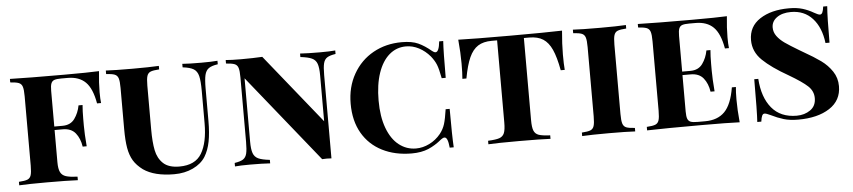

<svg xmlns="http://www.w3.org/2000/svg" viewBox="-40 -851 4856 1093"><g transform="rotate(-5 2387.5 -304.0)"><path d="M536 -488Q536 -449 539 -426H516Q501 -512 464 -548.5Q427 -585 362 -585H325Q299 -585 286 -580.5Q273 -576 267.5 -562.5Q262 -549 262 -520V-316H309Q355 -316 378.5 -348.5Q402 -381 410 -424H433Q430 -390 430 -346V-306Q430 -261 436 -188H413Q406 -235 381.5 -265.5Q357 -296 309 -296H262V-112Q262 -74 271.5 -55Q281 -36 303 -29Q325 -22 369 -20V0Q308 -3 192 -3Q85 -3 34 0V-20Q68 -22 83 -28Q98 -34 103.5 -51Q109 -68 109 -106V-502Q109 -540 103.5 -557Q98 -574 82.5 -580Q67 -586 34 -588V-608Q138 -605 344 -605Q484 -605 543 -608Q536 -541 536 -488Z M1220 -588Q1185 -583 1168 -571Q1151 -559 1145 -533Q1139 -507 1139 -456V-271Q1139 -202 1129.5 -153.5Q1120 -105 1098 -69Q1074 -31 1026.5 -8.5Q979 14 919 14Q806 14 743 -30Q708 -56 690 -86Q672 -116 664.5 -158.5Q657 -201 657 -268V-502Q657 -540 651.5 -557Q646 -574 630.5 -580Q615 -586 582 -588V-608Q632 -605 734 -605Q831 -605 885 -608V-588Q851 -586 836 -580Q821 -574 815.5 -557Q810 -540 810 -502V-251Q810 -179 819.5 -132Q829 -85 860 -56Q891 -27 952 -27Q1043 -27 1079.5 -88.5Q1116 -150 1116 -260V-444Q1116 -502 1109 -530Q1102 -558 1082 -570.5Q1062 -583 1019 -588V-608Q1058 -605 1127 -605Q1187 -605 1220 -608Z M1893 -588Q1860 -583 1844.5 -573Q1829 -563 1823.5 -541Q1818 -519 1818 -474V2L1791 1L1765 2L1365 -495V-134Q1365 -90 1373 -67.5Q1381 -45 1402 -35Q1423 -25 1468 -20V0Q1423 -3 1354 -3Q1299 -3 1267 0V-20Q1300 -25 1315.5 -35Q1331 -45 1336.5 -67Q1342 -89 1342 -134V-502Q1342 -540 1336.5 -557Q1331 -574 1315.5 -580Q1300 -586 1267 -588V-608Q1299 -605 1354 -605Q1425 -605 1476 -608L1795 -212V-474Q1795 -518 1787 -540.5Q1779 -563 1757.5 -573Q1736 -583 1692 -588V-608Q1736 -605 1806 -605Q1862 -605 1893 -608Z M2442 -557Q2453 -548 2461 -548Q2481 -548 2487 -608H2510Q2506 -548 2506 -398H2483Q2473 -452 2463 -476.5Q2453 -501 2433 -526Q2405 -559 2369.5 -577.5Q2334 -596 2296 -596Q2241 -596 2200 -560.5Q2159 -525 2136.5 -459Q2114 -393 2114 -302Q2114 -210 2138.5 -144.5Q2163 -79 2206 -45.5Q2249 -12 2303 -12Q2342 -12 2379.5 -30.5Q2417 -49 2444 -82Q2464 -107 2473 -136Q2482 -165 2490 -220H2513Q2513 -63 2517 0H2494Q2491 -31 2485 -45.5Q2479 -60 2469 -60Q2461 -60 2449 -51Q2412 -20 2372 -3Q2332 14 2276 14Q2181 14 2108 -23Q2035 -60 1994.5 -130Q1954 -200 1954 -298Q1954 -393 1996 -467Q2038 -541 2110.5 -581.5Q2183 -622 2274 -622Q2332 -622 2368 -605.5Q2404 -589 2442 -557Z M3182 -472Q3182 -416 3185 -384H3162Q3148 -460 3128.5 -503Q3109 -546 3078.5 -565.5Q3048 -585 3000 -585H2969V-116Q2969 -74 2977 -55Q2985 -36 3005 -29Q3025 -22 3070 -20V0Q3016 -3 2890 -3Q2763 -3 2715 0V-20Q2760 -22 2780 -29Q2800 -36 2808 -55Q2816 -74 2816 -116V-585H2785Q2737 -585 2706.5 -565.5Q2676 -546 2656.5 -503Q2637 -460 2623 -384H2600Q2603 -416 2603 -472Q2603 -532 2596 -608Q2683 -605 2890 -605Q3101 -605 3189 -608Q3182 -532 3182 -472Z M3554 -588Q3520 -586 3505 -580Q3490 -574 3484.5 -557Q3479 -540 3479 -502V-106Q3479 -68 3484.5 -51Q3490 -34 3505 -28Q3520 -22 3554 -20V0Q3503 -3 3406 -3Q3301 -3 3251 0V-20Q3285 -22 3300 -28Q3315 -34 3320.5 -51Q3326 -68 3326 -106V-502Q3326 -540 3320.5 -557Q3315 -574 3299.5 -580Q3284 -586 3251 -588V-608Q3300 -605 3406 -605Q3503 -605 3554 -608Z M4151 0Q4086 -3 3932 -3Q3726 -3 3622 0V-20Q3656 -22 3671 -28Q3686 -34 3691.5 -51Q3697 -68 3697 -106V-502Q3697 -540 3691.5 -557Q3686 -574 3670.5 -580Q3655 -586 3622 -588V-608Q3726 -605 3932 -605Q4072 -605 4131 -608Q4124 -541 4124 -488Q4124 -449 4127 -426H4104Q4089 -512 4052 -548.5Q4015 -585 3950 -585H3913Q3887 -585 3874 -580.5Q3861 -576 3855.5 -562.5Q3850 -549 3850 -520V-316H3897Q3943 -316 3966.5 -348.5Q3990 -381 3998 -424H4021Q4018 -390 4018 -346V-306Q4018 -261 4024 -188H4001Q3994 -235 3969.5 -265.5Q3945 -296 3897 -296H3850V-88Q3850 -59 3855.5 -45.5Q3861 -32 3874 -27.5Q3887 -23 3913 -23H3956Q4027 -23 4067.5 -64Q4108 -105 4124 -202H4147Q4144 -174 4144 -130Q4144 -73 4151 0Z M4626 -585Q4637 -579 4645.5 -575Q4654 -571 4660 -571Q4669 -571 4674 -581.5Q4679 -592 4682 -615H4705Q4700 -555 4700 -407H4677Q4666 -497 4619 -548.5Q4572 -600 4496 -600Q4446 -600 4415.5 -578Q4385 -556 4385 -521Q4385 -494 4401.5 -471.5Q4418 -449 4445 -430Q4472 -411 4524 -380L4546 -367Q4606 -333 4644 -305.5Q4682 -278 4707 -240.5Q4732 -203 4732 -156Q4732 -74 4664 -30Q4596 14 4485 14Q4437 14 4402 3.5Q4367 -7 4331 -25Q4306 -37 4296 -37Q4287 -37 4282 -26.5Q4277 -16 4274 7H4251Q4255 -49 4255 -237H4278Q4285 -131 4335.5 -70Q4386 -9 4478 -9Q4523 -9 4556 -32Q4589 -55 4589 -100Q4589 -140 4558 -169Q4527 -198 4452 -242Q4357 -296 4306.5 -345Q4256 -394 4256 -460Q4256 -538 4320.5 -580Q4385 -622 4486 -622Q4532 -622 4564.5 -612Q4597 -602 4626 -585Z"/></g></svg>

Font: Playfair Display SC
Style: Bold
Weight: 700
Designer: Claus Eggers Sørensen
Foundry: Claus Eggers Sørensen
Version: Version 1.200; ttfautohint (v1.6)